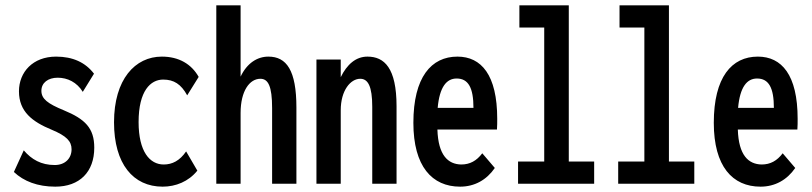

<svg xmlns="http://www.w3.org/2000/svg" viewBox="-20 -688 3040 719"><path d="M187 11C278 11 333 -44 333 -135C333 -208 299 -242 219 -275C158 -300 135 -318 135 -348C135 -378 160 -397 196 -397C233 -397 268 -380 290 -344L332 -412C300 -454 253 -476 190 -476C103 -476 51 -418 51 -346C51 -270 101 -232 174 -202C229 -179 248 -159 248 -129C248 -95 224 -70 185 -70C134 -70 98 -91 69 -125L32 -44C69 -9 121 11 187 11Z M589 11C638 11 686 -8 719 -49L677 -121C653 -86 625 -72 593 -72C541 -72 499 -120 499 -231C499 -348 544 -390 591 -390C631 -390 658 -373 681 -331L724 -400C697 -448 650 -476 586 -476C486 -476 407 -391 407 -230C407 -74 479 11 589 11Z M790 0H881V-265C881 -348 915 -393 955 -393C984 -393 999 -366 999 -283V0H1090V-285C1090 -425 1053 -476 985 -476C944 -476 905 -452 881 -401V-668H790Z M1165 0H1256V-275C1256 -350 1293 -393 1329 -393C1358 -393 1374 -365 1374 -288V0H1465V-290C1465 -434 1419 -476 1356 -476C1312 -476 1279 -446 1256 -399V-465H1165Z M1703 11C1757 11 1802 -14 1833 -59L1786 -114C1765 -86 1740 -72 1707 -72C1658 -73 1621 -106 1618 -203H1841C1842 -216 1842 -230 1842 -243C1842 -408 1782 -476 1693 -476C1595 -476 1528 -399 1528 -228C1528 -65 1598 11 1703 11ZM1619 -284C1626 -362 1652 -394 1690 -394C1734 -394 1753 -359 1753 -284Z M1920 0H2205V-83H2110V-668H1925V-585H2018V-83H1920Z M2295 0H2580V-83H2485V-668H2300V-585H2393V-83H2295Z M2828 11C2882 11 2927 -14 2958 -59L2911 -114C2890 -86 2865 -72 2832 -72C2783 -73 2746 -106 2743 -203H2966C2967 -216 2967 -230 2967 -243C2967 -408 2907 -476 2818 -476C2720 -476 2653 -399 2653 -228C2653 -65 2723 11 2828 11ZM2744 -284C2751 -362 2777 -394 2815 -394C2859 -394 2878 -359 2878 -284Z"/></svg>

Font: Inconsolata Condensed
Style: Bold
Weight: 700
Width: 3
Monospace: yes
Designer: Raph Levien, Cyreal, Brenton Simpson
Foundry: Raph Levien, Cyreal, Google
Version: Version 3.100